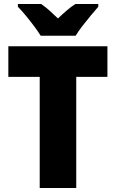

<svg xmlns="http://www.w3.org/2000/svg" viewBox="-20 -947 583 967"><path d="M364 0H180V-560H22V-714H521V-560H364ZM185 -767Q172 -788 151.5 -815.5Q131 -843 109 -869.5Q87 -896 70 -913V-927H187Q209 -912 228.5 -894.5Q248 -877 272 -854Q296 -877 317 -895Q338 -913 360 -927H475V-913Q459 -895 437.5 -869Q416 -843 395 -816Q374 -789 361 -767Z"/></svg>

Font: Noto Sans Ethiopic SemiCondensed Black
Style: Regular
Weight: 900
Width: 4
Designer: Monotype Design Team
Foundry: Monotype Imaging Inc.
Version: Version 2.102; ttfautohint (v1.8.4.7-5d5b)